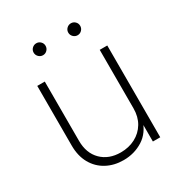

<svg xmlns="http://www.w3.org/2000/svg" viewBox="-171 -834 897 959"><g transform="rotate(-30 277.5 -354.0)"><path d="M265.1 7.8Q210.4 7.8 167.5 -15.4Q124.5 -38.6 100.1 -82Q75.7 -125.5 75.7 -185.5V-529.3H119.1V-187.5Q119.1 -116.2 161.1 -74.5Q203.1 -32.7 272 -32.7Q318.4 -32.7 355.7 -52.2Q393.1 -71.8 414.6 -107.7Q436 -143.6 436 -191.9V-529.3H479.5V0H437V-121.1H446.8Q426.8 -55.2 377 -23.7Q327.1 7.8 265.1 7.8ZM377.4 -647.5Q363.3 -647.5 353 -657.7Q342.8 -668 342.8 -682.1Q342.8 -696.3 353 -706.3Q363.3 -716.3 377.4 -716.3Q391.6 -716.3 401.6 -706.3Q411.6 -696.3 411.6 -682.1Q411.6 -668 401.6 -657.7Q391.6 -647.5 377.4 -647.5ZM177.7 -647.5Q163.6 -647.5 153.3 -657.7Q143.1 -668 143.1 -682.1Q143.1 -696.3 153.3 -706.3Q163.6 -716.3 177.7 -716.3Q191.9 -716.3 201.9 -706.3Q211.9 -696.3 211.9 -682.1Q211.9 -668 201.9 -657.7Q191.9 -647.5 177.7 -647.5Z"/></g></svg>

Font: Inter 24pt ExtraLight
Style: Regular
Weight: 250
Designer: Rasmus Andersson
Foundry: rsms
Version: Version 4.001;git-66647c0bb